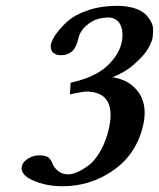

<svg xmlns="http://www.w3.org/2000/svg" viewBox="-20 -630 547 661"><path d="M355 -569.8Q336.4 -569.8 316.7 -564.5Q296.9 -559.1 276.1 -541Q255.4 -522.9 249 -495.1Q237.3 -439.9 190.4 -439.9Q178.7 -439.9 170.9 -443.6Q163.1 -447.3 159.9 -451.9Q156.7 -456.5 155.5 -462.6Q154.3 -468.8 154.5 -471.7Q154.8 -474.6 155.3 -477.1Q158.7 -492.2 172.6 -512.5Q186.5 -532.7 211.9 -555.9Q237.3 -579.1 282.5 -594.5Q327.6 -609.9 382.8 -609.9Q415.5 -609.9 440.2 -602.5Q464.8 -595.2 477.8 -583.5Q490.7 -571.8 499 -557.1Q507.3 -542.5 507.1 -527.8Q506.8 -513.2 505.4 -500Q502 -483.9 489.5 -462.2Q477.1 -440.4 444.3 -410.9Q411.6 -381.3 367.2 -363.8Q391.6 -360.8 413.3 -349.9Q435.1 -338.9 452.1 -318.6Q469.2 -298.3 475.3 -269.8Q481.4 -241.2 474.1 -204.1Q452.6 -103 373.3 -45.9Q293.9 11.2 194.8 11.2Q140.1 11.2 94.5 -8.5Q48.8 -28.3 55.2 -58.1Q58.1 -71.8 75.9 -83.5Q93.8 -95.2 115.2 -95.2Q136.7 -95.2 145.8 -88.6Q154.8 -82 159.7 -68.8Q165.5 -53.2 179.7 -41.5Q193.8 -29.8 216.3 -29.8Q228.5 -29.8 246.1 -37.4Q263.7 -44.9 285.4 -61Q307.1 -77.1 326.4 -111.1Q345.7 -145 355.5 -189.9Q381.8 -314.9 274.9 -314.9Q268.1 -314.9 220.7 -305.2L223.1 -345.2Q306.6 -363.8 348.1 -402.3Q389.6 -440.9 398.9 -483.9Q402.3 -501 401.6 -514.6Q400.9 -528.3 397 -538.8Q393.1 -549.3 386.5 -556.2Q379.9 -563 371.8 -566.4Q363.8 -569.8 355 -569.8Z"/></svg>

Font: Linux Libertine Slanted
Style: Semibold Slanted
Weight: 600
Designer: Philipp H. Poll
Foundry: Philipp H. Poll
Version: Version 5.1.1